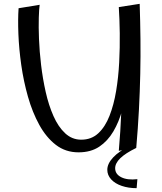

<svg xmlns="http://www.w3.org/2000/svg" viewBox="-20 -787 848 1002"><path d="M390 8Q322 8 271.5 -31Q221 -70 185 -135.5Q149 -201 126 -282Q103 -363 91 -447.5Q79 -532 76 -609.5Q73 -687 77 -744L187 -762Q184 -743 182.5 -695.5Q181 -648 183.5 -583.5Q186 -519 194.5 -447.5Q203 -376 218.5 -307Q234 -238 259 -181.5Q284 -125 320 -91.5Q356 -58 404 -58Q457 -58 493 -91.5Q529 -125 551.5 -182.5Q574 -240 586 -312Q598 -384 602 -461.5Q606 -539 605 -614Q604 -689 600 -750L657 -582Q656 -533 653.5 -471Q651 -409 643 -342.5Q635 -276 618 -213.5Q601 -151 571.5 -101Q542 -51 498 -21.5Q454 8 390 8ZM600 0Q609 -104 612.5 -194.5Q616 -285 615.5 -371.5Q615 -458 611 -550.5Q607 -643 600 -750L709 -767Q712 -674 713 -583.5Q714 -493 712 -401Q710 -309 705 -213.5Q700 -118 691 -15ZM693 195Q650 195 615 183Q580 171 560 149Q540 127 540 99Q540 67 571 34Q602 1 658 -25L691 -15Q634 13 607.5 39Q581 65 581 91Q581 122 613 138Q645 154 697 148Z"/></svg>

Font: Marhey Light
Style: Regular
Weight: 300
Designer: Nur Syamsi & Bustanul Arifin
Foundry: Namelatype
Version: Version 1.000